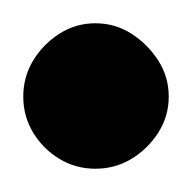

<svg xmlns="http://www.w3.org/2000/svg" viewBox="-32 -1073 165 165"><path d="M-12 -990Q-12 -973 -3.5 -959Q5 -945 19 -936.5Q33 -928 50 -928Q67 -928 81 -936.5Q95 -945 104 -959Q113 -973 113 -990Q113 -1007 104 -1021Q95 -1035 81 -1044Q67 -1053 50 -1053Q33 -1053 19 -1044Q5 -1035 -3.5 -1021Q-12 -1007 -12 -990Z"/></svg>

Font: Linefont Medium
Style: Regular
Weight: 500
Monospace: yes
Version: Version 3.002;gftools[0.9.33]